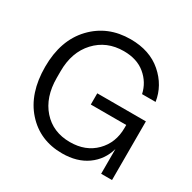

<svg xmlns="http://www.w3.org/2000/svg" viewBox="-156 -845 1008 1009"><g transform="rotate(30 348.5 -340.0)"><path d="M344 10Q209 10 124.5 -84.5Q40 -179 40 -340Q40 -501 129.5 -595.5Q219 -690 358 -690Q474 -690 547.5 -626Q621 -562 635 -470H553Q539 -534 488.5 -576Q438 -618 358 -618Q254 -618 188 -547Q122 -476 122 -360V-320Q122 -203 184.5 -132.5Q247 -62 350 -62Q445 -62 503.5 -121Q562 -180 562 -270V-288H347V-356H642V0H576V-150Q555 -76 494.5 -33Q434 10 344 10Z"/></g></svg>

Font: TASA Orbiter Display
Style: Regular
Weight: 400
Designer: Weizhong Zhang
Version: Version 1.000;Glyphs 3.1.2 (3151)